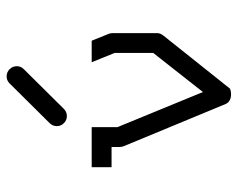

<svg xmlns="http://www.w3.org/2000/svg" viewBox="-89 -678 718 580"><g transform="rotate(-90 270.0 -388.0)"><path d="M179 -575Q179 -588 188 -597L308 -718Q317 -727 329 -727Q342 -727 351 -718Q360 -709 360 -696Q360 -684 351 -675L231 -554Q222 -545 209 -545Q197 -545 188 -554Q179 -563 179 -575ZM437 -470 458 -418Q460 -412 460 -407V-273Q460 -263 453 -254L292 -52Q284.5 -49 276 -49Q253.5 -49 246 -65L118 -374Q116 -380 116 -386V-410H55V-470H176V-392L282 -134L400 -284V-401L372 -470Z"/></g></svg>

Font: ibm3270
Style: Regular
Weight: 400
Monospace: yes
Version: Version 2.0.3